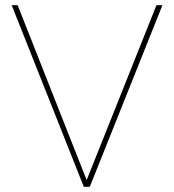

<svg xmlns="http://www.w3.org/2000/svg" viewBox="-20 -720 670 740"><path d="M303 0 25 -700H48L314 -26L583 -700H606L326 0Z"/></svg>

Font: DM Sans Thin
Style: Regular
Weight: 100
Designer: Colophon Foundry, Jonny Pinhorn
Foundry: Colophon Foundry
Version: Version 4.004; ttfautohint (v1.8.4.7-5d5b)